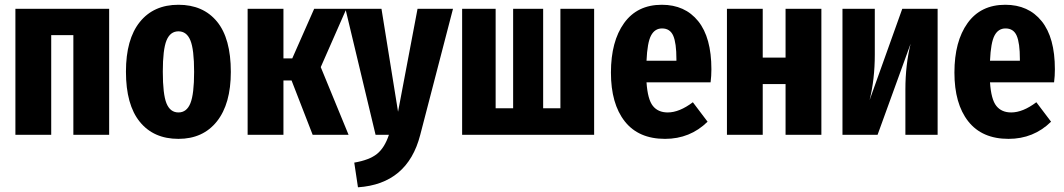

<svg xmlns="http://www.w3.org/2000/svg" viewBox="-20 -568 4485 809"><path d="M289.1 0V-419.9H195.8V0H44.9V-530.8H439.9V0Z M731.9 -547.9Q835.9 -547.9 894.3 -477.1Q952.6 -406.2 952.6 -265.1Q952.6 -130.4 894 -56.6Q835.4 17.1 731.9 17.1Q627.4 17.1 569.1 -54.7Q510.7 -126.5 510.7 -266.1Q510.7 -402.8 569.1 -475.3Q627.4 -547.9 731.9 -547.9ZM666 -266.1Q666 -170.4 681.6 -132.3Q697.3 -94.2 731.9 -94.2Q766.6 -94.2 782.2 -132.8Q797.9 -171.4 797.9 -265.1Q797.9 -359.9 782.2 -397.9Q766.6 -436 731.9 -436Q697.3 -436 681.6 -397.7Q666 -359.4 666 -266.1Z M1439.5 -530.8 1331.5 -285.2 1448.7 0H1297.4L1208.5 -229H1174.3V0H1023.4V-530.8H1174.3V-321.8H1211.4L1303.7 -530.8Z M1888.7 -530.8 1750.5 1Q1697.3 207 1488.3 221.2L1472.7 117.2Q1536.1 106.4 1568.4 80.6Q1600.6 54.7 1618.7 0H1562.5L1435.5 -530.8H1587.4L1657.2 -97.2L1739.3 -530.8Z M2483.4 -530.8V0H1927.2V-530.8H2068.4V-111.8H2142.1V-530.8H2268.6V-111.8H2341.3V-530.8Z M2977.5 -275.9Q2977.5 -247.6 2974.1 -221.2H2704.1Q2709 -148.9 2731 -121.6Q2752.9 -94.2 2793.5 -94.2Q2842.3 -94.2 2899.4 -137.2L2961.4 -55.2Q2887.7 17.1 2782.2 17.1Q2670.4 17.1 2612.3 -56.9Q2554.2 -130.9 2554.2 -262.2Q2554.2 -393.6 2609.6 -470.7Q2665 -547.9 2768.6 -547.9Q2866.2 -547.9 2921.9 -478.8Q2977.5 -409.7 2977.5 -275.9ZM2830.1 -312V-318.8Q2830.1 -386.7 2816.7 -417.5Q2803.2 -448.2 2769.5 -448.2Q2739.3 -448.2 2723.4 -418.7Q2707.5 -389.2 2704.1 -312Z M3290 0V-213.9H3193.8V0H3043V-530.8H3193.8V-325.2H3290V-530.8H3440.9V0Z M3930.7 -530.8V0H3794.9V-190.9Q3794.9 -293.9 3816.9 -383.8L3677.7 0H3529.8V-530.8H3666V-337.9Q3666 -233.9 3644 -146L3781.7 -530.8Z M4424.8 -275.9Q4424.8 -247.6 4421.4 -221.2H4151.4Q4156.2 -148.9 4178.2 -121.6Q4200.2 -94.2 4240.7 -94.2Q4289.6 -94.2 4346.7 -137.2L4408.7 -55.2Q4335 17.1 4229.5 17.1Q4117.7 17.1 4059.6 -56.9Q4001.5 -130.9 4001.5 -262.2Q4001.5 -393.6 4056.9 -470.7Q4112.3 -547.9 4215.8 -547.9Q4313.5 -547.9 4369.1 -478.8Q4424.8 -409.7 4424.8 -275.9ZM4277.3 -312V-318.8Q4277.3 -386.7 4263.9 -417.5Q4250.5 -448.2 4216.8 -448.2Q4186.5 -448.2 4170.7 -418.7Q4154.8 -389.2 4151.4 -312Z"/></svg>

Font: Fira Sans Compressed
Style: Bold
Weight: 700
Width: 1
Designer: Carrois Corporate & Edenspiekermann AG
Foundry: Carrois Corporate GbR & Edenspiekermann AG
Version: Version 4.203;PS 004.203;hotconv 1.0.88;makeotf.lib2.5.64775